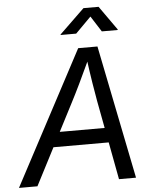

<svg xmlns="http://www.w3.org/2000/svg" viewBox="-85 -991 825 1042"><g transform="rotate(-5 327.0 -470.5)"><path d="M-24.4 0 361.8 -727.5H466.8L613.3 0H520.5L439 -434.1Q432.1 -471.7 422.4 -532Q412.6 -592.3 400.4 -684.1H420.9Q379.9 -595.2 350.8 -535.2Q321.8 -475.1 300.3 -434.1L76.2 0ZM144 -203.6 157.2 -283.7H525.4L512.2 -203.6ZM357.9 -807.1H272.9L273.4 -810.1L409.2 -941.4H491.7L584.5 -810.1L584 -807.1H497.6L442.9 -892.6Z"/></g></svg>

Font: Inter 20pt
Style: Italic
Weight: 400
Italic angle: -9.3988°
Version: Version 4.001;git-66647c0bb